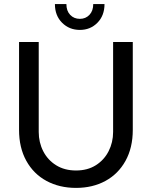

<svg xmlns="http://www.w3.org/2000/svg" viewBox="-20 -905 741 937"><path d="M351 12Q270 12 207 -22Q144 -56 108.5 -120Q73 -184 73 -271V-700H169V-261Q169 -210 191 -167Q213 -124 254 -98.5Q295 -73 351 -73Q407 -73 447.5 -98.5Q488 -124 510 -167Q532 -210 532 -261V-700H628V-271Q628 -184 592.5 -120Q557 -56 494.5 -22Q432 12 351 12ZM370 -759Q318 -759 283 -794Q248 -829 248 -885H304Q304 -852 322.5 -832.5Q341 -813 370 -813Q398 -813 416.5 -832.5Q435 -852 435 -885H490Q490 -829 455.5 -794Q421 -759 370 -759Z"/></svg>

Font: MuseoModerno
Style: Regular
Weight: 400
Designer: Pablo Cosgaya, Héctor Gatti, Marcela Romero, and the Authors of The MuseoModerno Project.
Foundry: Omnibus-Type Team
Version: Version 1.001